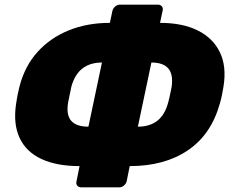

<svg xmlns="http://www.w3.org/2000/svg" viewBox="-20 -771 998 823"><path d="M328 32Q317 32 311 24.5Q305 17 308 6L321 -59Q223 -59 157.5 -89.5Q92 -120 64 -180Q36 -240 49 -326Q50 -332 52.5 -348Q55 -364 59 -380.5Q63 -397 64 -402Q87 -489 141.5 -549Q196 -609 275 -641Q354 -673 451 -673L462 -725Q465 -736 474 -743.5Q483 -751 494 -751H657Q668 -751 674 -743.5Q680 -736 677 -725L666 -673Q762 -673 827.5 -640.5Q893 -608 922.5 -547Q952 -486 938 -400Q934 -378 931.5 -364Q929 -350 922 -326Q885 -194 785 -126.5Q685 -59 536 -59L523 6Q520 17 511 24.5Q502 32 491 32ZM359 -228 417 -503Q367 -503 334 -478Q301 -453 286 -400Q282 -383 279 -366Q276 -349 272 -332Q263 -279 285 -253.5Q307 -228 359 -228ZM571 -228Q622 -228 654.5 -253.5Q687 -279 701 -332Q703 -338 706 -352Q709 -366 712 -380Q715 -394 716 -400Q723 -453 701 -478Q679 -503 629 -503Z"/></svg>

Font: Rubik ExtraBold
Style: Italic
Weight: 800
Italic angle: -12°
Designer: Hubert and Fischer
Foundry: Hubert and Fischer
Version: Version 2.300;gftools[0.9.30]